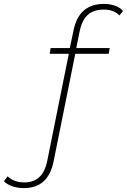

<svg xmlns="http://www.w3.org/2000/svg" viewBox="-190 -765 649 982"><path d="M-68 197Q-99 197 -126 188Q-153 179 -170 162L-151 137Q-118 168 -66 168Q-19 168 10.5 141.5Q40 115 52 56L162 -490H64L69 -519H167L186 -609Q213 -745 342 -745Q371 -745 397.5 -736Q424 -727 439 -709L421 -686Q392 -716 341 -716Q289 -716 259 -689Q229 -662 217 -603L200 -519H371L366 -490H195L84 61Q57 197 -68 197Z"/></svg>

Font: Montserrat ExtraLight
Style: Italic
Weight: 200
Italic angle: -11.3°
Designer: Julieta Ulanovsky
Foundry: Julieta Ulanovsky
Version: Version 9.000; ttfautohint (v1.8.4.7-5d5b)